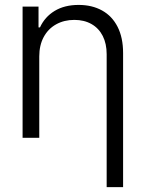

<svg xmlns="http://www.w3.org/2000/svg" viewBox="-20 -557 589 776"><path d="M138.7 0H71.3V-530.3H135.7V-446.3H141.6Q161.1 -488.8 200.9 -512.9Q240.7 -537.1 297.9 -537.1Q352.1 -537.1 392.6 -514.6Q433.1 -492.2 455.3 -448.5Q477.5 -404.8 477.5 -342.8V199.2H411.1V-337.9Q411.1 -380.4 395.3 -411.6Q379.4 -442.9 349.9 -459.7Q320.3 -476.6 280.3 -476.6Q239.3 -476.6 207 -458.7Q174.8 -440.9 156.7 -407.5Q138.7 -374 138.7 -329.1Z"/></svg>

Font: Pretendard GOV Light
Style: Regular
Weight: 300
Designer: Base glyphs from Inter by Rasmus Andersson; Hangeul glyphs from Noto Sans CJK(Source Han Sans) by Jang Soo-young and Kan
Foundry: Kil Hyung-jin
Version: Version 1.309